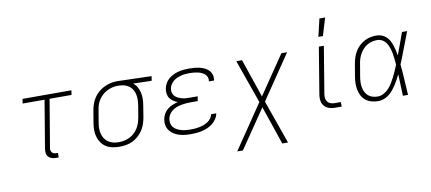

<svg xmlns="http://www.w3.org/2000/svg" viewBox="-81 -1059 3562 1585"><g transform="rotate(-10 1700.0 -266.5)"><path d="M335 8H314Q296 8 279 3Q262 -2 250 -14.5Q238 -27 235.5 -45Q233 -63 236 -81L303 -482H119L125 -520H535L529 -482H345L278 -81Q276 -71 278 -61Q280 -51 286 -44Q292 -37 301.5 -33.5Q311 -30 321 -30H336Z M845 8Q815 8 786 2Q757 -4 733.5 -19Q710 -34 694 -57Q678 -80 670 -108Q662 -136 662.5 -165.5Q663 -195 668 -226L685 -326Q689 -352 698.5 -378.5Q708 -405 723.5 -428.5Q739 -452 761 -471Q783 -490 808.5 -502.5Q834 -515 861 -521.5Q888 -528 914 -528H931L1207 -520L1201 -482L1045 -486Q1066 -471 1078.5 -449Q1091 -427 1097 -401.5Q1103 -376 1102.5 -349Q1102 -322 1097 -294L1081 -194Q1076 -167 1067 -140.5Q1058 -114 1041.5 -89.5Q1025 -65 1003 -45.5Q981 -26 954.5 -13.5Q928 -1 900 3.5Q872 8 845 8ZM846 -30Q868 -30 891 -34.5Q914 -39 936 -49.5Q958 -60 976 -76.5Q994 -93 1007 -113.5Q1020 -134 1027.5 -156Q1035 -178 1039 -201L1056 -301Q1059 -323 1060 -345.5Q1061 -368 1057 -389Q1053 -410 1043 -428.5Q1033 -447 1017 -460.5Q1001 -474 981 -481Q961 -488 938 -489L925 -490H913Q891 -490 869 -484Q847 -478 826 -467.5Q805 -457 787.5 -440.5Q770 -424 757 -404.5Q744 -385 737 -363Q730 -341 727 -319L710 -219Q706 -195 705.5 -171.5Q705 -148 710.5 -126Q716 -104 728 -85Q740 -66 758.5 -53.5Q777 -41 799.5 -35.5Q822 -30 846 -30Z M1445 8Q1419 8 1394 5.5Q1369 3 1345.5 -4.5Q1322 -12 1301.5 -25Q1281 -38 1267 -57Q1253 -76 1248 -100.5Q1243 -125 1248 -151Q1252 -174 1264 -195.5Q1276 -217 1295.5 -232.5Q1315 -248 1337.5 -257Q1360 -266 1383 -272Q1363 -279 1346.5 -290Q1330 -301 1318.5 -317Q1307 -333 1304 -354Q1301 -375 1304 -396Q1308 -418 1319.5 -439.5Q1331 -461 1349 -476.5Q1367 -492 1389 -502.5Q1411 -513 1433 -518.5Q1455 -524 1478 -526Q1501 -528 1523 -528Q1545 -528 1567 -526Q1589 -524 1610.5 -519Q1632 -514 1651.5 -504.5Q1671 -495 1685.5 -480Q1700 -465 1706.5 -444Q1713 -423 1709 -400L1708 -395H1665L1666 -398Q1669 -416 1663 -431Q1657 -446 1645 -456.5Q1633 -467 1618 -473.5Q1603 -480 1586.5 -483.5Q1570 -487 1553.5 -488.5Q1537 -490 1520 -490Q1503 -490 1485 -488.5Q1467 -487 1449.5 -482.5Q1432 -478 1415 -471Q1398 -464 1383.5 -452Q1369 -440 1359 -424Q1349 -408 1346 -390Q1343 -372 1347.5 -355.5Q1352 -339 1363.5 -327Q1375 -315 1390.5 -308Q1406 -301 1422.5 -296.5Q1439 -292 1456.5 -291Q1474 -290 1492 -290H1553L1546 -251H1485Q1466 -251 1446.5 -249.5Q1427 -248 1407 -244Q1387 -240 1368 -233Q1349 -226 1332 -213.5Q1315 -201 1304 -183Q1293 -165 1290 -146Q1287 -126 1291 -107.5Q1295 -89 1307.5 -75Q1320 -61 1336.5 -52.5Q1353 -44 1371 -39Q1389 -34 1409 -32Q1429 -30 1448 -30Q1467 -30 1485 -31.5Q1503 -33 1521 -36.5Q1539 -40 1557.5 -46.5Q1576 -53 1592.5 -64Q1609 -75 1621 -91Q1633 -107 1636 -125H1679Q1676 -102 1661.5 -80Q1647 -58 1627.5 -42.5Q1608 -27 1585 -17Q1562 -7 1538.5 -1.5Q1515 4 1491.5 6Q1468 8 1445 8Z M1795 215 2046 -155 1917 -520H1965L2075 -197L2295 -520H2343L2092 -150L2221 215H2173L2063 -108L1843 215Z M2656 0Q2638 0 2620.5 -3Q2603 -6 2588 -14Q2573 -22 2562.5 -35Q2552 -48 2547 -64Q2542 -80 2542 -98Q2542 -116 2545 -133L2609 -520H2651L2586 -127Q2583 -110 2585 -92.5Q2587 -75 2596.5 -62.5Q2606 -50 2622 -44Q2638 -38 2656 -38H2708L2709 0ZM2619 -600 2654 -748H2702L2657 -600Z M3016 8Q2987 8 2960.5 1Q2934 -6 2912.5 -22Q2891 -38 2878 -62Q2865 -86 2859.5 -113Q2854 -140 2854.5 -168.5Q2855 -197 2860 -226L2877 -326Q2881 -351 2889 -377Q2897 -403 2910.5 -426.5Q2924 -450 2944.5 -470Q2965 -490 2989 -503.5Q3013 -517 3039.5 -522.5Q3066 -528 3091 -528Q3115 -528 3136 -520Q3157 -512 3173.5 -497Q3190 -482 3200.5 -462.5Q3211 -443 3218 -422Q3225 -401 3230 -379Q3235 -357 3238 -335Q3256 -381 3272.5 -427.5Q3289 -474 3306 -520H3349Q3323 -454 3298.5 -388Q3274 -322 3247 -257Q3254 -193 3257 -128.5Q3260 -64 3265 0H3222Q3220 -46 3218.5 -91.5Q3217 -137 3215 -182Q3205 -161 3193.5 -139.5Q3182 -118 3168.5 -97.5Q3155 -77 3139.5 -58Q3124 -39 3104.5 -24Q3085 -9 3062 -0.5Q3039 8 3016 8ZM3017 -30Q3042 -30 3066.5 -43Q3091 -56 3109.5 -76Q3128 -96 3142 -119Q3156 -142 3168 -166Q3180 -190 3190.5 -214Q3201 -238 3211 -263Q3209 -287 3206.5 -311Q3204 -335 3200 -358Q3196 -381 3188.5 -403.5Q3181 -426 3169 -445.5Q3157 -465 3136.5 -477.5Q3116 -490 3092 -490Q3071 -490 3049 -485Q3027 -480 3007.5 -468Q2988 -456 2972.5 -439Q2957 -422 2946 -402.5Q2935 -383 2928.5 -362Q2922 -341 2919 -319L2902 -219Q2898 -197 2897 -174.5Q2896 -152 2899.5 -130.5Q2903 -109 2912 -90Q2921 -71 2936.5 -57Q2952 -43 2973 -36.5Q2994 -30 3017 -30Z"/></g></svg>

Font: Iosevka Aile XLt Obl
Style: Regular
Weight: 200
Italic angle: -9°
Designer: Belleve Invis
Foundry: Belleve Invis
Version: Version 31.1.0; ttfautohint (v1.8.4)